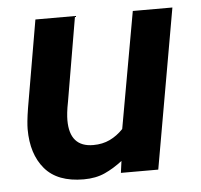

<svg xmlns="http://www.w3.org/2000/svg" viewBox="-43 -544 627 599"><g transform="rotate(-5 270.5 -245.0)"><path d="M196 10Q114 10 74.5 -36.5Q35 -83 35 -161Q35 -171 36.5 -186.5Q38 -202 42 -227L89 -500H213L168 -236Q164 -216 162.5 -202Q161 -188 161 -178Q161 -94 235 -94Q264 -94 287 -105Q310 -116 329 -136L394 -500H518L430 0H313L318 -37Q291 -16 262.5 -3Q234 10 196 10Z"/></g></svg>

Font: Cabin VF Beta
Style: Italic
Weight: 400
Italic angle: -7°
Designer: Pablo Impallari
Foundry: Pablo Impallari. http://www.impallari.com Igino Marini. http://www.ikern.com
Version: Version 2.300